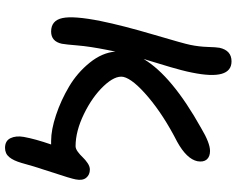

<svg xmlns="http://www.w3.org/2000/svg" viewBox="-109 -663 945 767"><g transform="rotate(90 363.5 -279.5)"><path d="M106 -11.2Q62 -11.2 52.2 -56.2Q42.5 -101.1 64 -209Q82 -297.4 118.4 -420.7Q154.8 -543.9 159.2 -566.9Q166.5 -602.1 167.5 -636.5Q168.5 -670.9 170.9 -684.1Q181.6 -731.9 225.1 -731.9Q302.2 -731.9 270 -574.2Q266.6 -556.2 259.8 -530.3Q252.9 -504.4 248.3 -488.8Q243.7 -473.1 231.2 -432.1Q218.8 -391.1 215.8 -380.9Q282.7 -493.7 492.2 -610.8Q551.3 -646 583 -646Q606 -646 617.2 -632.8Q628.4 -619.6 624 -595.2Q614.7 -552.7 546.9 -515.1Q440.9 -460.9 368.4 -399.7Q295.9 -338.4 287.1 -299.8Q280.8 -266.6 323.7 -221.2Q366.7 -175.8 435.5 -142.3Q504.4 -108.9 564 -108.9Q574.2 -108.9 586.4 -117.9Q598.6 -127 608.4 -137.5Q618.2 -147.9 631.6 -157Q645 -166 657.2 -166Q678.2 -166 690.2 -151.4Q702.1 -136.7 696.8 -109.9Q693.4 -90.3 667.2 -11.5Q641.1 67.4 630.9 106.9Q621.6 139.2 607.7 156Q593.8 172.9 570.8 172.9Q542.5 172.9 532 151.1Q521.5 129.4 526.9 98.1Q535.2 52.2 557.1 -11.2H543Q498.5 -11.2 439.7 -30.8Q380.9 -50.3 325.7 -83Q270.5 -115.7 230.5 -165.3Q190.4 -214.8 186 -268.1Q185.1 -262.2 182.6 -251Q180.2 -239.7 179.2 -233.9Q165.5 -165 161.6 -117.4Q157.7 -69.8 154.8 -54.2Q145.5 -11.2 106 -11.2Z"/></g></svg>

Font: Shantell Sans Irregular Bouncy
Style: Italic
Weight: 500
Italic angle: -11.31°
Designer: Stephen Nixon, Anya Danilova, Shantell Martin
Foundry: Arrow Type
Version: Version 1.006;[9816181b4]